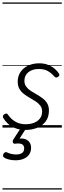

<svg xmlns="http://www.w3.org/2000/svg" viewBox="-20 -1030 519 1550"><path d="M184 19Q138 19 102 4Q66 -11 42.5 -33Q19 -55 7 -77Q2 -84 3.5 -92.5Q5 -101 14 -107Q24 -113 31 -113.5Q38 -114 44 -105Q67 -70 103 -48.5Q139 -27 186 -27Q224 -27 254 -38.5Q284 -50 302 -73Q320 -96 320 -131Q320 -158 305.5 -177Q291 -196 268.5 -211Q246 -226 221 -240Q196 -254 173.5 -271Q151 -288 137 -312Q123 -336 123 -370Q123 -415 145 -448Q167 -481 206.5 -500Q246 -519 297 -519Q338 -519 370 -505.5Q402 -492 423.5 -473Q445 -454 455 -437Q460 -429 459.5 -423Q459 -417 448 -409Q440 -404 433 -404.5Q426 -405 419 -412Q393 -442 364.5 -457.5Q336 -473 292 -473Q242 -473 209.5 -447.5Q177 -422 177 -377Q177 -351 191 -331.5Q205 -312 227.5 -297Q250 -282 276 -267.5Q302 -253 324.5 -236Q347 -219 361 -195.5Q375 -172 375 -138Q375 -85 349 -50Q323 -15 279.5 2Q236 19 184 19ZM105 264Q82 264 55.5 258.5Q29 253 11 240Q4 234 4.5 225.5Q5 217 9 210Q16 201 22 199Q28 197 36 200Q50 207 68.5 212Q87 217 110 217Q141 217 158 205Q175 193 175 168Q175 143 157 134Q139 125 103 130Q95 131 91 128.5Q87 126 84 121Q82 114 82.5 108.5Q83 103 89 94L153 -4H197L126 108L111 94Q149 84 176 91Q203 98 217 117Q231 136 231 164Q231 195 215 217.5Q199 240 171 252Q143 264 105 264ZM0 490H479V500H0ZM0 -20H479V0H0ZM0 -505H479V-500H0ZM0 -1010H479V-1000H0Z"/></svg>

Font: Playwrite NZ Guides
Style: Regular
Weight: 400
Designer: Veronika Burian, José Scaglione
Foundry: TypeTogether
Version: Version 1.003